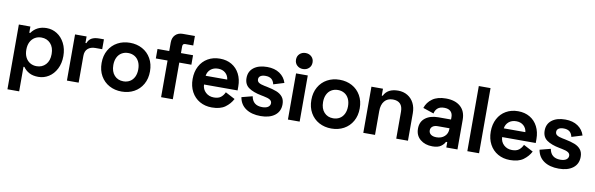

<svg xmlns="http://www.w3.org/2000/svg" viewBox="-57 -1279 6296 2032"><g transform="rotate(10 3091.5 -263.0)"><path d="M56 -496H180V-429H190Q247 -510 354 -510Q414 -510 465 -478Q516 -446 547 -386Q578 -326 578 -248Q578 -170 547 -110Q516 -50 465 -18Q414 14 354 14Q295 14 255.5 -7.5Q216 -29 192 -64H182V200H56ZM316 -94Q376 -94 414 -135Q452 -176 452 -248Q452 -320 414 -361Q376 -402 316 -402Q277 -402 246 -383.5Q215 -365 197.5 -330.5Q180 -296 180 -248Q180 -200 197.5 -165.5Q215 -131 246 -112.5Q277 -94 316 -94Z M784 -426H794Q808 -464 838.5 -481Q869 -498 918 -498H970V-392H896Q846 -392 816 -365.5Q786 -339 786 -288V0H660V-496H784Z M989 -248Q989 -327 1023 -386.5Q1057 -446 1116 -478Q1175 -510 1249 -510Q1323 -510 1382 -478Q1441 -446 1475 -386.5Q1509 -327 1509 -248Q1509 -169 1475 -109.5Q1441 -50 1382 -18Q1323 14 1249 14Q1175 14 1116 -18Q1057 -50 1023 -109.5Q989 -169 989 -248ZM1115 -248Q1115 -177 1152 -136.5Q1189 -96 1249 -96Q1288 -96 1318.5 -114Q1349 -132 1366 -166.5Q1383 -201 1383 -248Q1383 -295 1366 -329.5Q1349 -364 1318.5 -382Q1288 -400 1249 -400Q1210 -400 1179.5 -382Q1149 -364 1132 -329.5Q1115 -295 1115 -248Z M1672 -496V-588Q1672 -639 1702 -669.5Q1732 -700 1782 -700H1912V-598H1826Q1798 -598 1798 -568V-496H1928V-394H1798V0H1672V-394H1546V-496Z M1967 -248Q1967 -326 1998.5 -385.5Q2030 -445 2086.5 -477.5Q2143 -510 2216 -510Q2288 -510 2342.5 -478Q2397 -446 2427 -387.5Q2457 -329 2457 -254V-211H2096Q2098 -160 2133.5 -127Q2169 -94 2222 -94Q2270 -94 2296.5 -115Q2323 -136 2338 -170L2441 -116Q2413 -62 2361 -24Q2309 14 2218 14Q2145 14 2088 -18.5Q2031 -51 1999 -110.5Q1967 -170 1967 -248ZM2329 -305Q2324 -348 2293.5 -375Q2263 -402 2215 -402Q2166 -402 2134.5 -375Q2103 -348 2097 -305Z M2527 -357Q2527 -429 2580 -469.5Q2633 -510 2723 -510Q2804 -510 2858 -473.5Q2912 -437 2931 -375L2817 -340Q2808 -379 2784.5 -396.5Q2761 -414 2723 -414Q2687 -414 2668 -401Q2649 -388 2649 -365Q2649 -341 2668.5 -328.5Q2688 -316 2729 -308L2755 -303Q2820 -290 2861 -274Q2902 -258 2926.5 -228Q2951 -198 2951 -149Q2951 -72 2895 -29Q2839 14 2743 14Q2645 14 2583.5 -28Q2522 -70 2509 -148L2625 -178Q2642 -82 2743 -82Q2785 -82 2807 -98Q2829 -114 2829 -139Q2829 -162 2808 -175.5Q2787 -189 2739 -198L2713 -203Q2624 -220 2575.5 -254.5Q2527 -289 2527 -357Z M3161 0H3035V-496H3161ZM3009 -640Q3009 -678 3034.5 -702Q3060 -726 3098 -726Q3136 -726 3161.5 -702Q3187 -678 3187 -640Q3187 -602 3161.5 -578Q3136 -554 3098 -554Q3060 -554 3034.5 -578Q3009 -602 3009 -640Z M3243 -248Q3243 -327 3277 -386.5Q3311 -446 3370 -478Q3429 -510 3503 -510Q3577 -510 3636 -478Q3695 -446 3729 -386.5Q3763 -327 3763 -248Q3763 -169 3729 -109.5Q3695 -50 3636 -18Q3577 14 3503 14Q3429 14 3370 -18Q3311 -50 3277 -109.5Q3243 -169 3243 -248ZM3369 -248Q3369 -177 3406 -136.5Q3443 -96 3503 -96Q3542 -96 3572.5 -114Q3603 -132 3620 -166.5Q3637 -201 3637 -248Q3637 -295 3620 -329.5Q3603 -364 3572.5 -382Q3542 -400 3503 -400Q3464 -400 3433.5 -382Q3403 -364 3386 -329.5Q3369 -295 3369 -248Z M3969 -496V-422H3979Q4018 -504 4132 -504Q4189 -504 4233 -477.5Q4277 -451 4301 -404Q4325 -357 4325 -296V0H4199V-290Q4199 -346 4172 -374Q4145 -402 4093 -402Q4035 -402 4003 -363.5Q3971 -325 3971 -256V0H3845V-496Z M4425 -370Q4445 -432 4499.5 -471Q4554 -510 4645 -510Q4744 -510 4800.5 -460.5Q4857 -411 4857 -319V0H4737V-58H4723Q4712 -32 4680.5 -9Q4649 14 4589 14Q4510 14 4458.5 -28.5Q4407 -71 4407 -145Q4407 -219 4459.5 -259.5Q4512 -300 4599 -300H4735V-328Q4735 -365 4712 -387.5Q4689 -410 4643 -410Q4598 -410 4573 -388.5Q4548 -367 4541 -331ZM4533 -148Q4533 -121 4554.5 -104.5Q4576 -88 4615 -88Q4668 -88 4701.5 -118.5Q4735 -149 4735 -198V-206H4608Q4573 -206 4553 -190Q4533 -174 4533 -148Z M5089 0H4963V-700H5089Z M5171 -248Q5171 -326 5202.5 -385.5Q5234 -445 5290.5 -477.5Q5347 -510 5420 -510Q5492 -510 5546.5 -478Q5601 -446 5631 -387.5Q5661 -329 5661 -254V-211H5300Q5302 -160 5337.5 -127Q5373 -94 5426 -94Q5474 -94 5500.5 -115Q5527 -136 5542 -170L5645 -116Q5617 -62 5565 -24Q5513 14 5422 14Q5349 14 5292 -18.5Q5235 -51 5203 -110.5Q5171 -170 5171 -248ZM5533 -305Q5528 -348 5497.5 -375Q5467 -402 5419 -402Q5370 -402 5338.5 -375Q5307 -348 5301 -305Z M5731 -357Q5731 -429 5784 -469.5Q5837 -510 5927 -510Q6008 -510 6062 -473.5Q6116 -437 6135 -375L6021 -340Q6012 -379 5988.5 -396.5Q5965 -414 5927 -414Q5891 -414 5872 -401Q5853 -388 5853 -365Q5853 -341 5872.5 -328.5Q5892 -316 5933 -308L5959 -303Q6024 -290 6065 -274Q6106 -258 6130.5 -228Q6155 -198 6155 -149Q6155 -72 6099 -29Q6043 14 5947 14Q5849 14 5787.5 -28Q5726 -70 5713 -148L5829 -178Q5846 -82 5947 -82Q5989 -82 6011 -98Q6033 -114 6033 -139Q6033 -162 6012 -175.5Q5991 -189 5943 -198L5917 -203Q5828 -220 5779.5 -254.5Q5731 -289 5731 -357Z"/></g></svg>

Font: Space Grotesk Variable
Style: Regular
Weight: 400
Designer: Florian Karsten (Space Grotesk), Colophon Foundry (Space Mono)
Foundry: Florian Karsten
Version: Version 1.106